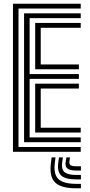

<svg xmlns="http://www.w3.org/2000/svg" viewBox="-20 -820 484 1037"><path d="M50 0V-800H416V-774H80V-26H416V0ZM170 -104V-368H406V-342H200V-130H416V-104ZM110 -52V-748H416V-722H140V-420H406V-394H140V-78H416V-52ZM170 -446V-696H416V-670H200V-472H406V-446ZM279.8 30 275.8 63Q268.8 121.8 295.8 147.4Q322.8 173 392.8 173H417V197H392.8Q310 197 278 165.9Q246 134.8 254.8 63L258.8 30ZM357.8 30 354.8 53Q353 66.5 361.5 72.2Q370 78 392.8 78H417V101H392.8Q357.2 101 343.8 89.9Q330.2 78.8 334.8 53L338.8 30ZM319.8 30 315.8 58Q310.5 94 328.4 109.5Q346.2 125 392.8 125H417V149H392.8Q333.2 149 310.5 127.9Q287.8 106.8 294.8 58L298.8 30Z"/></svg>

Font: Big Shoulders Inline Text Thin Black
Style: Regular
Weight: 900
Version: Version 2.002